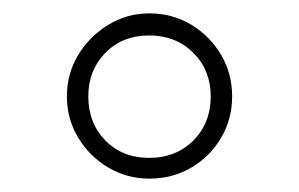

<svg xmlns="http://www.w3.org/2000/svg" viewBox="-20 -845 447 287"><path d="M80 -701Q80 -735 97 -763Q114 -791 142 -808Q170 -825 203 -825Q238 -825 266 -808Q294 -791 310.5 -763Q327 -735 327 -701Q327 -667 310.5 -639Q294 -611 266 -594.5Q238 -578 203 -578Q170 -578 142 -594.5Q114 -611 97 -639Q80 -667 80 -701ZM112 -701Q112 -661 137.5 -635Q163 -609 203 -609Q243 -609 269 -635Q295 -661 295 -701Q295 -740 269 -766Q243 -792 203 -792Q163 -792 137.5 -766Q112 -740 112 -701Z"/></svg>

Font: Glory Thin
Style: Regular
Weight: 100
Designer: Robert Leuschke
Foundry: Robert Leuschke
Version: Version 1.011